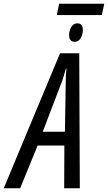

<svg xmlns="http://www.w3.org/2000/svg" viewBox="-85 -1000 574 1020"><path d="M-65 0H22L115 -227H257L256 0H339L336 -717H234ZM142 -300 238 -551Q248 -576 254 -597.5Q260 -619 265 -636H268Q264 -604 264 -551L260 -300ZM217 -920H456L469 -980H229ZM312 -778Q332 -778 343.5 -797Q355 -816 355 -841Q355 -876 326 -876Q306 -876 294 -857Q282 -838 282 -814Q282 -778 312 -778Z"/></svg>

Font: Noto Sans UI Condensed
Style: Italic
Weight: 400
Width: 3
Italic angle: -12°
Designer: Monotype Design Team
Foundry: Monotype Imaging Inc.
Version: Version 1.901